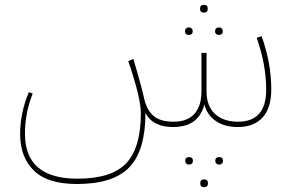

<svg xmlns="http://www.w3.org/2000/svg" viewBox="-20 -524 1211 792"><path d="M837 -488Q837 -472 821 -472Q805 -472 805 -488Q805 -504 821 -504Q837 -504 837 -488ZM743 -396Q743 -402 747.5 -406.5Q752 -411 759 -411Q766 -411 770.5 -406.5Q775 -402 775 -396Q775 -380 759 -380Q743 -380 743 -396ZM867 -396Q867 -402 871.5 -406.5Q876 -411 883 -411Q890 -411 894.5 -406.5Q899 -402 899 -396Q899 -380 883 -380Q867 -380 867 -396ZM1059 -375Q1099 -264 1099 -156Q1099 -78 1063 -39Q1027 0 960 0Q906 0 870 -25Q834 -50 823 -93Q799 0 694 0Q610 0 580 -58Q580 96 514 165.5Q448 235 297 235Q176 235 119.5 179.5Q63 124 63 29Q63 -58 99 -144L115 -138Q83 -59 83 28Q83 213 299 213Q441 213 501 149Q561 85 561 -56Q561 -121 509 -272L530 -281Q562 -175 576 -112Q587 -68 614.5 -45Q642 -22 696 -22Q753 -22 782 -54.5Q811 -87 811 -147V-306H832V-147Q832 -87 866.5 -54.5Q901 -22 962 -22Q1078 -22 1078 -154Q1078 -257 1039 -368ZM776 140Q776 146 771.5 150.5Q767 155 760 155Q753 155 748.5 150.5Q744 146 744 140Q744 124 760 124Q776 124 776 140ZM900 140Q900 146 895.5 150.5Q891 155 884 155Q877 155 872.5 150.5Q868 146 868 140Q868 124 884 124Q900 124 900 140ZM806 232Q806 216 822 216Q838 216 838 232Q838 248 822 248Q806 248 806 232Z"/></svg>

Font: FiraGO Thin
Style: Regular
Weight: 100
Designer: bBox Type
Foundry: bBox Type GmbH
Version: Version 1.001;PS 001.001;hotconv 1.0.88;makeotf.lib2.5.64775